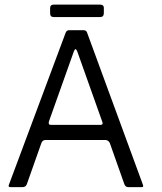

<svg xmlns="http://www.w3.org/2000/svg" viewBox="-20 -794 684 813"><path d="M413.2 -278 307.3 -575.8Q299.7 -595.7 292.5 -575.8L187.5 -280.7Q182.8 -265.3 195 -265.3H406.3Q418 -265.5 413.2 -278ZM155.2 -188.2 93.7 -14.3Q89 -1.7 75.7 -1.7H23.5Q13.2 -1.7 18 -12.5L258.2 -656Q262.3 -666.2 273.3 -666.2H333Q345.7 -666.2 348.7 -656L584.8 -12.7Q589.3 -1.7 581.2 -1.7H522.8Q511.2 -1.7 506.5 -14.3L445 -188.3Q439.2 -200.2 427 -201.2H172.7Q160 -201.2 155.2 -188.2ZM192.2 -738.2V-759.5Q192.2 -774.5 208.3 -774.5H402.8Q419.7 -774.5 419.7 -761V-738.3Q419.7 -721.7 403.5 -721.7H207.5Q192.2 -721.7 192.2 -738.2Z"/></svg>

Font: Vivano Light
Style: Regular
Weight: 300
Designer: Joe Prince, Josias Burgherr
Version: Version 2.064;September 19, 2022;FontCreator 14.0.0.2877 64-